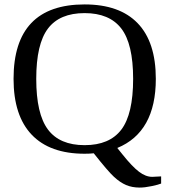

<svg xmlns="http://www.w3.org/2000/svg" viewBox="-20 -682 762 864"><path d="M143.1 -327.1Q143.1 -169.4 195.8 -99.1Q248.5 -28.8 360.8 -28.8Q472.7 -28.8 525.9 -98.6Q579.1 -168.5 579.1 -327.1Q579.1 -484.9 525.6 -554Q472.2 -623 360.8 -623Q248.5 -623 195.8 -553.5Q143.1 -483.9 143.1 -327.1ZM41 -327.1Q41 -662.1 360.8 -662.1Q518.1 -662.1 599.6 -577.4Q681.2 -492.7 681.2 -327.1Q681.2 -87.4 507.8 -16.1L532.2 14.2Q575.2 67.9 605.5 90.8Q635.7 113.8 665 113.8L705.1 111.8V144Q693.8 148.9 662.8 155.5Q631.8 162.1 608.9 162.1Q574.2 162.1 547.4 150.6Q520.5 139.2 493.2 114Q465.8 88.9 401.9 7.8Q384.3 9.8 360.8 9.8Q204.1 9.8 122.6 -75.9Q41 -161.6 41 -327.1Z"/></svg>

Font: Tinos
Style: Regular
Weight: 400
Designer: Steve Matteson
Foundry: Monotype Imaging Inc.
Version: Version 1.23